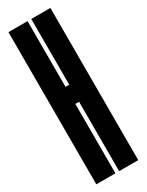

<svg xmlns="http://www.w3.org/2000/svg" viewBox="-188 -733 586 765"><g transform="rotate(-30 104.5 -350.0)"><path d="M7.8 -700.2H95.7V-397.9H112.8V-700.2H200.7V0H112.8V-319.3H95.7V0H7.8Z"/></g></svg>

Font: Silence
Style: Regular
Weight: 400
Designer: Lilo Joris
Foundry: Lilo Joris
Version: Version 1.035;Fontself Maker 3.5.7